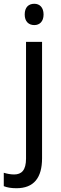

<svg xmlns="http://www.w3.org/2000/svg" viewBox="-60 -758 321 1018"><path d="M71 -681C71 -644 92 -625 122 -625C150 -625 171 -644 171 -681C171 -719 150 -738 122 -738C92 -738 71 -720 71 -681ZM27 240C120 240 163 184 163 81V-536H78V83C78 145 54 167 15 167C-5 167 -23 163 -40 158V229C-23 236 -1 240 27 240Z"/></svg>

Font: Noto Sans Khmer UI SemiCondensed
Style: Regular
Weight: 400
Width: 4
Designer: Danh Hong and the Monotype Design Team
Foundry: Monotype Imaging Inc.
Version: Version 2.002